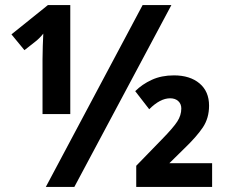

<svg xmlns="http://www.w3.org/2000/svg" viewBox="-20 -734 890 754"><path d="M160 0 540 -714H653L272 0ZM147 -501Q147 -522 148 -553.5Q149 -585 150 -602Q136 -584 118 -570L76 -537L25 -599L168 -714H256V-286H147ZM515 0V-83L617 -188Q660 -232 676 -256.5Q692 -281 692 -308Q692 -326 680 -337Q668 -348 648 -348Q609 -348 566 -305L511 -376Q538 -403 576 -420.5Q614 -438 663 -438Q726 -438 763.5 -406.5Q801 -375 801 -319Q801 -270 776.5 -233.5Q752 -197 703 -150L645 -93H813V0Z"/></svg>

Font: Noto Sans SemiCondensed
Style: Bold
Weight: 700
Width: 4
Designer: Monotype Design Team
Foundry: Monotype Imaging Inc.
Version: Version 2.013; ttfautohint (v1.8.4.7-5d5b)